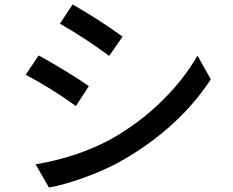

<svg xmlns="http://www.w3.org/2000/svg" viewBox="-20 -799 1040 856"><path d="M247.1 -693.4 303.7 -779.3Q422.9 -710.9 526.4 -635.7L466.8 -549.8Q353.5 -632.8 247.1 -693.4ZM198.2 37.1 138.7 -66.4Q326.2 -97.7 476.6 -179.7Q600.6 -250 699.7 -346.7Q798.8 -443.4 860.4 -550.8L919.9 -445.3Q779.3 -231.4 530.3 -86.9Q458 -44.9 363.8 -10.3Q269.5 24.4 198.2 37.1ZM94.7 -465.8 152.3 -551.8Q200.2 -526.4 270.5 -483.4Q340.8 -440.4 376 -415L318.4 -326.2Q209 -405.3 94.7 -465.8Z"/></svg>

Font: GenEi Gothic M SemiBold
Style: Regular
Weight: 500
Designer: o_tamon (Modified); [Source Han Sans]
Ryoko NISHIZUKA  (kana & ideographs); Paul D. Hunt (Latin, Greek & Cyrillic); Wenl
Version: Version 1.1a;Original Version 1.004